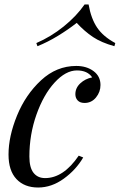

<svg xmlns="http://www.w3.org/2000/svg" viewBox="-20 -822 534 856"><path d="M111 -124Q111 -75 129.5 -51.5Q148 -28 181 -28Q263 -28 331 -128L351 -120Q319 -65 264.5 -25.5Q210 14 150 14Q89 14 53.5 -23.5Q18 -61 18 -133Q18 -214 56 -307Q94 -400 163 -464Q232 -528 320 -528Q366 -528 397 -505Q428 -482 428 -443Q428 -412 408 -387.5Q388 -363 357 -363Q337 -363 326.5 -374Q316 -385 316 -402Q316 -430 338 -450.5Q360 -471 391 -477Q370 -508 323 -508Q273 -508 223.5 -454Q174 -400 142.5 -311Q111 -222 111 -124ZM147 -616 142 -630Q207 -658 264 -704Q321 -750 357 -802H375Q386 -739 413 -699Q440 -659 494 -630L490 -616Q432 -632 394.5 -657Q357 -682 322 -720Q284 -690 238 -662Q192 -634 147 -616Z"/></svg>

Font: Playfair Display
Style: Italic
Weight: 400
Italic angle: -14°
Designer: Claus Eggers Sørensen
Foundry: Claus Eggers Sørensen
Version: Version 1.200; ttfautohint (v1.6)